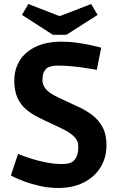

<svg xmlns="http://www.w3.org/2000/svg" viewBox="-20 -921 594 954"><path d="M269 13Q223 13 180.5 3.5Q138 -6 105 -18Q72 -30 53 -39.5Q34 -49 34 -49Q34 -49 39.5 -65.5Q45 -82 52 -103.5Q59 -125 64.5 -140.5Q70 -156 70 -156Q70 -156 89.5 -148.5Q109 -141 141 -131Q173 -121 211.5 -113.5Q250 -106 289 -106Q310 -106 322 -109.5Q334 -113 340 -117Q353 -126 361 -143.5Q369 -161 369 -193Q369 -221 350 -240.5Q331 -260 300.5 -275.5Q270 -291 235 -307Q200 -323 167.5 -339.5Q135 -356 108.5 -378.5Q82 -401 66.5 -435.5Q51 -470 51 -521Q51 -575 77 -618.5Q103 -662 156 -688Q209 -714 287 -714Q322 -714 356.5 -709.5Q391 -705 420 -699Q449 -693 466 -688.5Q483 -684 483 -684L461 -574Q461 -574 443 -577Q425 -580 396 -584.5Q367 -589 333 -592Q299 -595 268 -595Q248 -595 236 -592Q224 -589 215 -584Q206 -578 198.5 -564.5Q191 -551 191 -523Q191 -498 207 -479.5Q223 -461 249.5 -447Q276 -433 307 -419Q340 -404 375 -387.5Q410 -371 440.5 -347.5Q471 -324 490 -288.5Q509 -253 509 -200Q509 -136 478.5 -88Q448 -40 394.5 -13.5Q341 13 269 13ZM243 -748 89 -847 121 -901 273 -842H280L433 -901L465 -847L310 -748Z"/></svg>

Font: Ruda ExtraBold
Style: Regular
Weight: 800
Designer: Mariela Monsalve and Angelina Sanchez
Foundry: Mariela Monsalve and Angelina Sanchez
Version: Version 2.000